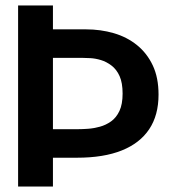

<svg xmlns="http://www.w3.org/2000/svg" viewBox="-20 -680 616 700"><path d="M131 -105V-209H264Q280 -209 301 -210.5Q322 -212 344 -218Q366 -224 385 -237.5Q404 -251 415.5 -275.5Q427 -300 427 -339Q427 -378 416 -402.5Q405 -427 386.5 -441Q368 -455 348 -461Q328 -467 310 -468Q292 -469 281 -469H131V-573H293Q347 -573 395 -559Q443 -545 479.5 -515.5Q516 -486 537 -441.5Q558 -397 558 -335Q558 -260 524 -209Q490 -158 424 -131.5Q358 -105 261 -105ZM46 0V-660H173V0Z"/></svg>

Font: Bricolage Grotesque 96pt ExtraBold 96pt SemiBold
Style: Regular
Weight: 600
Version: Version 1.001;gftools[0.9.33.dev8+g029e19f]